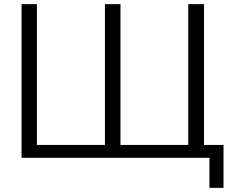

<svg xmlns="http://www.w3.org/2000/svg" viewBox="-20 -761 1108 926"><path d="M84 -741V0H990V145H1058V-62H964V-741H888V-62H561V-741H486V-62H158V-741Z"/></svg>

Font: Cheyenne Sans Light
Style: Regular
Weight: 300
Designer: The Public Sans project authors (U.S. Web Design System), Libre Franklin designed by Pablo Impallari and Rodrigo Fuenzal
Foundry: The Cheyenne Sans Project Authors
Version: Version 2.007